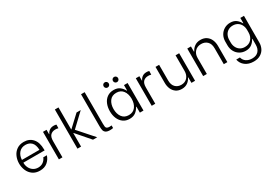

<svg xmlns="http://www.w3.org/2000/svg" viewBox="39 -1858 4501 3176"><g transform="rotate(-30 2289.5 -269.5)"><path d="M55 -268Q55 -338 82 -401Q109 -464 164 -503Q219 -542 299 -542Q404 -542 467 -471Q530 -400 530 -266V-247H124V-240Q124 -192 145.5 -148.5Q167 -105 207 -79Q247 -53 298 -53Q354 -53 394 -81.5Q434 -110 454 -159H522Q500 -88 444 -41Q388 6 299 6Q219 6 164 -33Q109 -72 82 -135Q55 -198 55 -268ZM461 -298Q457 -397 413 -441Q369 -485 299 -485Q221 -485 175.5 -433Q130 -381 126 -298Z M660 -526H728V-442H733Q747 -477 780 -501.5Q813 -526 862 -526Q880 -526 890.5 -524.5Q901 -523 913 -518L911 -450Q894 -455 882.5 -456.5Q871 -458 854 -458Q797 -458 762.5 -423.5Q728 -389 728 -309V0H660Z M1015 0V-748H1084V-327H1088L1301 -526H1381L1134 -292L1392 0H1312L1088 -258H1084V0Z M1585 -750V-147Q1585 -108 1588.5 -89Q1592 -70 1607.5 -59Q1623 -48 1657 -48Q1667 -48 1679 -49.5Q1691 -51 1696 -51V-1Q1666 5 1638 5Q1584 5 1557.5 -13Q1531 -31 1523.5 -60.5Q1516 -90 1516 -138V-750Z M1788 -267Q1788 -345 1814.5 -407.5Q1841 -470 1892.5 -506Q1944 -542 2016 -542Q2087 -542 2131.5 -507.5Q2176 -473 2200 -424H2207V-526H2276V0H2207V-114H2200Q2174 -63 2128.5 -28.5Q2083 6 2012 6Q1942 6 1891.5 -30Q1841 -66 1814.5 -128Q1788 -190 1788 -267ZM1859 -268Q1859 -176 1903 -115.5Q1947 -55 2031 -55Q2115 -55 2159.5 -115.5Q2204 -176 2204 -268Q2204 -360 2159.5 -420Q2115 -480 2031 -480Q1946 -480 1902.5 -419.5Q1859 -359 1859 -268ZM2097 -711Q2111 -725 2132 -725Q2153 -725 2167 -710.5Q2181 -696 2181 -676Q2181 -655 2167 -640.5Q2153 -626 2132 -626Q2111 -626 2097 -640.5Q2083 -655 2083 -676Q2083 -696 2097 -711ZM1919 -711Q1933 -725 1954 -725Q1975 -725 1989 -710.5Q2003 -696 2003 -676Q2003 -655 1989 -640.5Q1975 -626 1954 -626Q1933 -626 1919 -640.5Q1905 -655 1905 -676Q1905 -696 1919 -711Z M2433 -526H2501V-442H2506Q2520 -477 2553 -501.5Q2586 -526 2635 -526Q2653 -526 2663.5 -524.5Q2674 -523 2686 -518L2684 -450Q2667 -455 2655.5 -456.5Q2644 -458 2627 -458Q2570 -458 2535.5 -423.5Q2501 -389 2501 -309V0H2433Z M2809 -526H2878V-228Q2878 -143 2921.5 -99Q2965 -55 3033 -55Q3105 -55 3148.5 -103Q3192 -151 3192 -228V-526H3261V0H3192V-105H3186Q3165 -57 3119.5 -24Q3074 9 3008 9Q2943 9 2898 -22.5Q2853 -54 2831 -106Q2809 -158 2809 -220Z M3416 -526H3486V-427H3493Q3514 -475 3560.5 -508.5Q3607 -542 3674 -542Q3740 -542 3786 -511Q3832 -480 3855 -427.5Q3878 -375 3878 -312V0H3810V-305Q3810 -389 3765 -433Q3720 -477 3650 -477Q3576 -477 3531 -429.5Q3486 -382 3486 -305V0H3416Z M4047 -429Q4076 -481 4127 -511.5Q4178 -542 4241 -542Q4311 -542 4355 -508.5Q4399 -475 4423 -426H4429V-526H4499L4498 -14Q4498 42 4473.5 93.5Q4449 145 4396.5 178Q4344 211 4265 211Q4168 211 4104.5 163Q4041 115 4026 37H4096Q4110 92 4155.5 123Q4201 154 4267 154Q4345 154 4387 109Q4429 64 4429 -14V-127H4423Q4398 -76 4353 -42.5Q4308 -9 4240 -9Q4177 -9 4126 -39Q4075 -69 4046.5 -122Q4018 -175 4018 -239V-311Q4018 -376 4047 -429ZM4109 -160Q4129 -119 4167 -95Q4205 -71 4257 -71Q4336 -71 4381.5 -122Q4427 -173 4427 -251V-299Q4427 -349 4406.5 -390.5Q4386 -432 4347.5 -456Q4309 -480 4257 -480Q4205 -480 4166.5 -456Q4128 -432 4108 -390.5Q4088 -349 4088 -299V-251Q4088 -201 4109 -160Z"/></g></svg>

Font: Lopes Sans Light
Style: Regular
Weight: 300
Designer: Gabriel Lam, Diego Maldonado
Foundry: TypeRant, Foresti Design
Version: Version 4.000